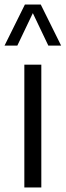

<svg xmlns="http://www.w3.org/2000/svg" viewBox="-44 -828 290 848"><path d="M63.5 0V-542.5H138.5V0ZM-24 -626.5 66 -808H136L226 -626.5H169.5L101 -770L32.5 -626.5Z"/></svg>

Font: Encode Sans Cnd
Style: Regular
Weight: 400
Width: 3
Designer: Multiple Designers
Foundry: Impallari Type
Version: Version 3.002; ttfautohint (v1.8.3) -l 8 -r 50 -G 200 -x 14 